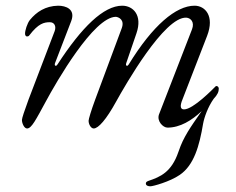

<svg xmlns="http://www.w3.org/2000/svg" viewBox="-20 -434 829 674"><path d="M748 -123C748 -128 744 -132 740 -132C739 -132 738 -132 737 -131C727 -121 658 -50 626 -50C614 -50 610 -60 621 -86L707 -308C734 -378 700 -414 663 -414C598 -414 516 -345 432 -208C430 -205 428 -203 426 -203C423 -203 421 -206 423 -212L459 -317C481 -381 447 -414 409 -414C344 -414 267 -339 182 -208C180 -205 178 -203 176 -203C173 -203 171 -206 173 -212L230 -360C246 -402 211 -414 184 -414C139 -413 108 -392 85 -364C76 -353 67 -326 68 -314C69 -308 72 -306 75 -306C78 -306 81 -307 83 -310C115 -352 135 -356 155 -356C171 -356 178 -342 172 -325L80 -84C66 -46 57 -19 57 -13C57 -1 65 17 75 17C91 17 106 -14 141 -78C177 -145 309 -375 387 -375C396 -374 419 -365 407 -334L314 -84C300 -46 291 -16 291 -10C291 2 299 17 309 17C325 17 353 -14 388 -78C419 -134 557 -376 634 -372C649 -371 664 -357 654 -331L538 -32C530 -9 552 14 568 14C612 14 653 -11 688 -44C667 -14 651 9 639 29C625 53 617 68 606 100C582 170 543 187 501 201C496 203 492 205 492 210C492 218 501 220 508 220C517 220 576 204 611 180C661 146 680 78 693 0C697 -22 710 -59 730 -87C744 -102 748 -112 748 -123Z"/></svg>

Font: EB Garamond
Style: Italic
Weight: 400
Italic angle: -17.2°
Designer: Georg Duffner and Octavio Pardo
Foundry: Georg Duffner
Version: Version 1.000;PS 001.000;hotconv 1.0.88;makeotf.lib2.5.64775